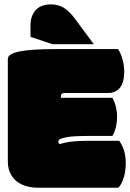

<svg xmlns="http://www.w3.org/2000/svg" viewBox="-20 -853 592 873"><path d="M211.9 -833Q245.6 -833 271.2 -816.9Q296.9 -800.8 322.3 -765.6Q322.8 -765.1 327.4 -758.8Q332 -752.4 341.3 -740.2Q358.9 -715.3 366.2 -706.5Q369.6 -701.7 373.5 -696.5Q377.4 -691.4 381.8 -685.5Q390.1 -673.8 396.5 -665.5Q402.8 -657.2 406.7 -651.9H218.8L118.7 -685.5V-736.8Q118.7 -781.2 142.3 -807.1Q166 -833 211.9 -833ZM517.1 -629.9Q531.2 -606.4 538.1 -578.9Q544.9 -551.3 544.9 -529.3Q544.9 -479.5 525.9 -454.8Q506.8 -430.2 471.7 -430.2H274.9Q256.8 -430.2 256.8 -416V-412.1Q256.8 -409.2 257.8 -408.2H491.2Q501 -390.6 506.6 -368.4Q512.2 -346.2 512.2 -325.7Q512.2 -268.1 490.7 -234.9H384.8Q312 -234.9 284.2 -229.5Q258.8 -224.1 251.5 -219.7Q245.1 -215.3 245.1 -208.5Q245.1 -201.7 252 -197.8Q284.7 -208 317.9 -210.4Q351.1 -212.9 384.8 -212.9H522Q551.8 -171.4 551.8 -111.8Q551.8 -78.1 543.5 -48.1Q535.2 -18.1 518.6 0.5H152.8Q124 0.5 98.9 -6.8Q73.7 -14.2 55.2 -29.1Q36.6 -43.9 26.1 -66.7Q15.6 -89.4 15.6 -120.6V-585Q15.6 -608.4 69.3 -619.1Q123 -629.9 235.4 -629.9Z"/></svg>

Font: Modak sl
Style: Regular
Weight: 400
Designer: Sarang Kulkarni, Maithili Shingre, Noopur Datye
Foundry: Ek Type
Version: Version 1.036;PS Version 1.000;hotconv 1.0.79;makeotf.lib2.5